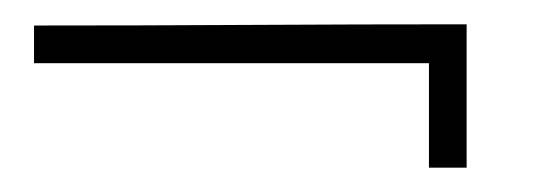

<svg xmlns="http://www.w3.org/2000/svg" viewBox="-20 -194 451 158"><path d="M333 -56V-142H8V-173Q97 -173 186 -173.5Q275 -174 364 -174V-56Z"/></svg>

Font: WindSong
Style: Regular
Weight: 400
Designer: Robert E. Leuschke
Foundry: Robert E. Leuschke
Version: Version 1.010; ttfautohint (v1.8.3)